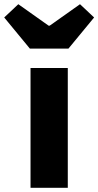

<svg xmlns="http://www.w3.org/2000/svg" viewBox="-73 -892 467 912"><path d="M72 -569H249V0H72ZM-53 -809 14 -872 158 -770H163L307 -872L374 -809L252 -661H69Z"/></svg>

Font: Source Han Sans CN Heavy
Style: Bold
Weight: 900
Designer: Ryoko NISHIZUKA (kana & ideographs); Paul D. Hunt (Latin, Greek & Cyrillic); Wenlong ZHANG (bopomofo); Sandoll Communica
Foundry: Adobe Systems Incorporated
Version: Version 1.000;PS 1;hotconv 1.0.78;makeotf.lib2.5.61930